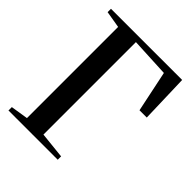

<svg xmlns="http://www.w3.org/2000/svg" viewBox="-207 -865 988 988"><g transform="rotate(45 287.0 -371.5)"><path d="M21.5 0V-24.5L116.5 -39.5V-703L24.5 -718.5V-743H542.5L550.5 -477.5H497.5L450.5 -702L236.5 -712.5V-39.5L380 -24.5V0Z"/></g></svg>

Font: Merriweather 120pt Medium
Style: Regular
Weight: 500
Version: Version 2.100